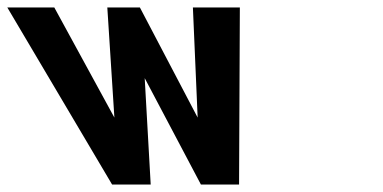

<svg xmlns="http://www.w3.org/2000/svg" viewBox="-258 -496 1029 516"><path d="M282 0H384.5L386.6 -476H260.4L273.2 -180L117.9 -476H30.4L49.4 -180L-112.1 -476H-238.4L43.3 0H147L130.9 -286Z"/></svg>

Font: Din Kursivschrift
Style: BreitLeft
Weight: 400
Version: Version 1.089